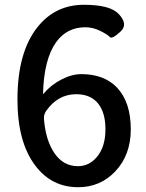

<svg xmlns="http://www.w3.org/2000/svg" viewBox="-20 -770 610 803"><path d="M307 13Q196 13 128 -77Q53 -175 53 -354Q53 -553 138 -658Q212 -750 331 -750Q440 -750 476 -712Q518 -668 483 -637Q448 -605 439.5 -615Q431 -625 400 -640.5Q369 -656 337 -656Q260 -656 215 -594Q164 -523 160 -380Q160 -375 163 -379Q192 -414 236 -437Q280 -460 320 -460Q416 -460 470 -403Q527 -342 527 -229Q527 -122 462 -53Q399 13 307 13ZM306 -75Q355 -75 388 -117Q421 -159 421 -229.5Q421 -300 389.5 -338Q358 -376 299 -376Q222 -376 173 -306Q162 -290 164 -271Q171 -183 208 -129Q245 -75 306 -75Z"/></svg>

Font: Resource Han Rounded CN Medium
Style: Regular
Weight: 500
Designer: Cyano Hao (round all glyphs); Ryoko NISHIZUKA 西塚涼子 (kana, bopomofo & ideographs); Paul D. Hunt (Latin, Greek & Cyrillic)
Foundry: Cyano Hao
Version: 0.990